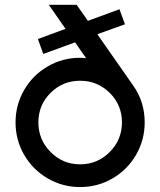

<svg xmlns="http://www.w3.org/2000/svg" viewBox="-20 -754 654 784"><path d="M156.7 -533.7 134.8 -594.7 247.6 -636.2 179.2 -734.4H293L338.9 -668.9L467.8 -716.3L490.2 -654.8L377.4 -614.3L523.4 -405.3Q570.8 -338.9 570.8 -254.4Q570.8 -182.6 535.6 -121.8Q500.5 -61 439.7 -25.6Q378.9 9.8 307.1 9.8Q235.4 9.8 174.6 -25.6Q113.8 -61 78.6 -121.8Q43.5 -182.6 43.5 -254.4Q43.5 -325.7 78.6 -386.5Q113.8 -447.3 174.6 -482.7Q235.4 -518.1 307.1 -518.1Q308.1 -518.1 331.5 -516.6L286.6 -581.1ZM428 -133.3Q478 -183.6 478 -254.4Q478 -325.2 428 -374.8Q377.9 -424.3 307.1 -424.3Q236.3 -424.3 186.5 -374.8Q136.7 -325.2 136.7 -254.4Q136.7 -183.6 186.5 -133.3Q236.3 -83 307.1 -83Q377.9 -83 428 -133.3Z"/></svg>

Font: Basically A Sans Serif Medium
Style: Regular
Weight: 500
Designer: Hyung-Suk Kim
Foundry: Mental Design
Version: 1.000